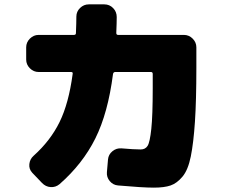

<svg xmlns="http://www.w3.org/2000/svg" viewBox="-20 -820 1040 880"><path d="M823 -660Q846 -660 863 -643Q880 -626 880 -603V-510Q880 -360 873.5 -262.5Q867 -165 854.5 -103Q842 -41 816.5 -10.5Q791 20 762 30Q733 40 685 40Q634 40 521 30Q498 28 483 10Q468 -8 470 -31L475 -89Q477 -112 495.5 -127Q514 -142 537 -140Q594 -135 625 -135Q646 -135 656.5 -151.5Q667 -168 673.5 -229.5Q680 -291 680 -415V-481Q680 -490 672 -490H508Q500 -490 498 -481Q475 -302 417 -185.5Q359 -69 253 24Q235 39 212 37.5Q189 36 172 18L128 -28Q112 -45 114.5 -68Q117 -91 134 -106Q211 -175 253 -260.5Q295 -346 313 -481Q315 -490 306 -490H157Q134 -490 117 -507Q100 -524 100 -547V-603Q100 -626 117 -643Q134 -660 157 -660H319Q328 -660 328 -668Q330 -716 330 -744Q330 -767 347 -783.5Q364 -800 387 -800H458Q482 -800 498.5 -783Q515 -766 515 -742Q515 -717 513 -669Q513 -660 521 -660Z"/></svg>

Font: Rounded Mplus 1c Black
Style: Regular
Weight: 900
Version: Version 1.059.20150529